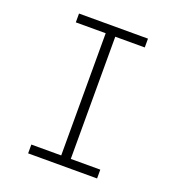

<svg xmlns="http://www.w3.org/2000/svg" viewBox="-132 -836 865 942"><g transform="rotate(20 300.0 -365.0)"><path d="M120 0V-46H276V-684H120V-730H480V-684H326V-46H480V0Z"/></g></svg>

Font: JetBrains Mono NL Thin
Style: Regular
Weight: 100
Monospace: yes
Designer: Philipp Nurullin, Konstantin Bulenkov
Foundry: JetBrains
Version: Version 2.305; ttfautohint (v1.8.4.7-5d5b)